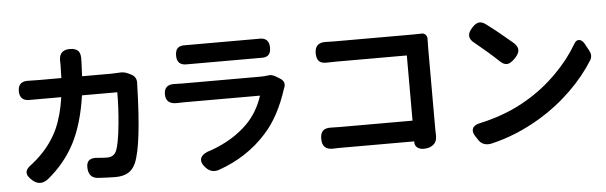

<svg xmlns="http://www.w3.org/2000/svg" viewBox="-51 -971 3759 1191"><g transform="rotate(-5 1828.5 -376.0)"><path d="M113 1Q78 -28 79 -52.5Q80 -77 118 -102Q147 -125 172 -150Q240 -217 280 -302Q318 -386 334 -499H205Q176 -499 146 -499Q75 -494 75 -559Q75 -623 145 -618Q166 -617 205 -617H345Q347 -671 347 -702Q347 -707 347 -711Q339 -792 413 -792Q451 -792 467 -772Q481 -753 478 -713Q478 -709 478 -705Q476 -647 474 -617H659Q674 -617 704 -619Q734 -622 759 -610L778 -601Q816 -582 810 -537Q810 -534 810 -530Q800 -162 753 -51Q736 -13 707 5Q676 24 626 24Q588 24 520 20Q464 17 458 -39Q449 -115 531 -104Q561 -101 586 -101Q626 -101 642 -135Q661 -177 673 -301Q683 -404 683 -499H573H463Q438 -325 377 -206Q316 -88 207 1Q158 38 113 1Z M1186 12Q1154 -23 1168 -51Q1182 -77 1231 -90Q1370 -139 1462 -231Q1530 -300 1563 -401H1089Q1066 -401 1050 -400Q976 -397 976 -460.5Q976 -524 1046 -519Q1062 -518 1089 -518H1331H1574Q1601 -518 1620 -521Q1646 -527 1674 -509L1697 -495Q1733 -472 1716 -434Q1715 -433 1715 -432Q1661 -262 1569 -161Q1449 -27 1268 36Q1220 51 1186 12ZM1066 -693Q1066 -727 1082 -741Q1098 -755 1133 -753Q1151 -753 1168 -753H1356H1545Q1564 -753 1582 -753Q1651 -758 1651 -693Q1651 -660 1635.5 -646Q1620 -632 1587 -634Q1565 -634 1543 -634H1168Q1150 -634 1131 -634Q1066 -631 1066 -693Z M2546 16Q2521 16 2505.5 3Q2490 -10 2491 -33Q2491 -34 2491 -35H2044Q2036 -35 2019 -35Q2000 -34 1990 -34Q1918 -30 1918 -100Q1918 -137 1935 -152Q1952 -167 1989 -165Q2005 -164 2040 -164H2492V-570H2052Q2016 -570 1997 -569Q1962 -567 1946 -582.5Q1930 -598 1930 -633Q1930 -702 2004 -697Q2022 -696 2052 -696H2298H2545Q2579 -696 2594.5 -697Q2610 -698 2620 -687Q2630 -676 2629 -660Q2629 -651 2628.5 -633.5Q2628 -616 2628 -608V-100Q2628 -73 2629 -58Q2630 -22 2607 -3Q2584 16 2546 16Z M2887 -10 2870 -36Q2852 -64 2862.5 -85Q2873 -106 2912 -113Q3078 -150 3206 -227Q3310 -288 3397 -376Q3478 -457 3532 -549Q3545 -574 3564.5 -572.5Q3584 -571 3600 -542L3601 -539L3622 -501Q3639 -470 3623 -442Q3564 -347 3476 -261Q3385 -172 3277 -107Q3124 -15 2965 21Q2913 30 2887 -10ZM3062 -485Q3002 -542 2916 -612Q2861 -653 2912 -707Q2933 -730 2952 -734Q2972 -738 2996 -721Q3043 -686 3084 -652Q3120 -623 3162 -587Q3186 -564 3184 -541Q3183 -520 3158 -494Q3131 -466 3110 -463Q3087 -460 3062 -485Z"/></g></svg>

Font: GenSenRounded JP B
Style: Regular
Weight: 700
Version: Version 1.501;PS 1;hotconv 16.6.51;makeotf.lib2.5.65220